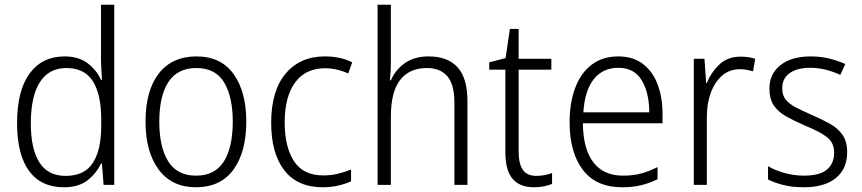

<svg xmlns="http://www.w3.org/2000/svg" viewBox="-20 -780 3635 810"><path d="M249 10Q153 10 102.5 -59Q52 -128 52 -261Q52 -398 105 -470Q158 -542 252 -542Q312 -542 350 -513Q388 -484 406 -443H410Q409 -466 407.5 -490.5Q406 -515 406 -535V-760H462V0H417L410 -90H406Q387 -49 349.5 -19.5Q312 10 249 10ZM257 -38Q336 -38 371.5 -92.5Q407 -147 407 -248V-276Q407 -381 372 -437Q337 -493 260 -493Q186 -493 148 -433Q110 -373 110 -260Q110 -152 146 -95Q182 -38 257 -38Z M1019 -267Q1019 -139 965 -64.5Q911 10 806 10Q705 10 649.5 -64.5Q594 -139 594 -267Q594 -398 650 -470Q706 -542 809 -542Q912 -542 965.5 -467.5Q1019 -393 1019 -267ZM652 -267Q652 -160 689.5 -99.5Q727 -39 807 -39Q887 -39 924.5 -99Q962 -159 962 -267Q962 -370 926 -431.5Q890 -493 808 -493Q729 -493 690.5 -434Q652 -375 652 -267Z M1341 10Q1235 10 1179.5 -61.5Q1124 -133 1124 -262Q1124 -397 1185 -469.5Q1246 -542 1350 -542Q1384 -542 1413.5 -535.5Q1443 -529 1466 -517L1449 -470Q1401 -492 1351 -492Q1269 -492 1225 -432Q1181 -372 1181 -263Q1181 -161 1220 -100.5Q1259 -40 1343 -40Q1376 -40 1405.5 -47Q1435 -54 1461 -65V-15Q1437 -4 1406.5 3Q1376 10 1341 10Z M1629 -517Q1629 -496 1628 -478Q1627 -460 1625 -441H1629Q1647 -484 1687 -513Q1727 -542 1788 -542Q1869 -542 1910.5 -496Q1952 -450 1952 -354V0H1897V-348Q1897 -424 1867 -458.5Q1837 -493 1781 -493Q1707 -493 1668 -442.5Q1629 -392 1629 -289V0H1573V-760H1629Z M2243 -38Q2261 -38 2278.5 -41.5Q2296 -45 2309 -50V-4Q2294 2 2275 6Q2256 10 2233 10Q2173 10 2142.5 -25.5Q2112 -61 2112 -139V-486H2044V-517L2113 -535L2131 -658H2168V-532H2306V-486H2168V-141Q2168 -90 2185.5 -64Q2203 -38 2243 -38Z M2589 -542Q2651 -542 2692.5 -510Q2734 -478 2754.5 -423.5Q2775 -369 2775 -300V-260H2439Q2440 -152 2483 -95.5Q2526 -39 2608 -39Q2649 -39 2682.5 -47.5Q2716 -56 2754 -75V-24Q2720 -7 2684.5 1.5Q2649 10 2605 10Q2494 10 2438.5 -64Q2383 -138 2383 -263Q2383 -346 2406.5 -409Q2430 -472 2476 -507Q2522 -542 2589 -542ZM2588 -494Q2524 -494 2485.5 -446.5Q2447 -399 2441 -306H2719Q2719 -388 2687.5 -441Q2656 -494 2588 -494Z M3104 -541Q3138 -541 3166 -532L3157 -479Q3144 -483 3130 -485.5Q3116 -488 3101 -488Q3058 -488 3027 -461.5Q2996 -435 2979 -389.5Q2962 -344 2962 -287V0H2907V-532H2952L2959 -430H2962Q2980 -475 3015 -508Q3050 -541 3104 -541Z M3554 -138Q3554 -68 3506.5 -29Q3459 10 3371 10Q3323 10 3285 0.5Q3247 -9 3220 -23V-79Q3251 -61 3290.5 -50Q3330 -39 3372 -39Q3438 -39 3468.5 -64.5Q3499 -90 3499 -136Q3499 -179 3467.5 -202.5Q3436 -226 3374 -251Q3331 -270 3297.5 -288.5Q3264 -307 3245 -334.5Q3226 -362 3226 -406Q3226 -469 3273 -505.5Q3320 -542 3400 -542Q3442 -542 3478.5 -533Q3515 -524 3546 -510L3525 -464Q3498 -477 3465 -485.5Q3432 -494 3398 -494Q3343 -494 3311.5 -471.5Q3280 -449 3280 -408Q3280 -378 3294.5 -360Q3309 -342 3336.5 -327.5Q3364 -313 3405 -295Q3447 -277 3481 -258Q3515 -239 3534.5 -211Q3554 -183 3554 -138Z"/></svg>

Font: Noto Sans Sinhala SemiCondensed Light
Style: Regular
Weight: 300
Width: 4
Designer: Jelle Bosma - Monotype Design Team
Foundry: Monotype Imaging Inc.
Version: Version 2.006; ttfautohint (v1.8.4.7-5d5b)